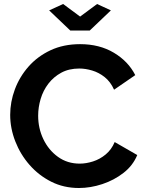

<svg xmlns="http://www.w3.org/2000/svg" viewBox="-20 -935 726 961"><path d="M31 -360Q31 -425 54.5 -488Q78 -551 123 -602Q168 -653 233 -683.5Q298 -714 381 -714Q478 -714 550 -671Q622 -628 657 -559L551 -486Q533 -526 504 -549Q475 -572 441.5 -582Q408 -592 377 -592Q325 -592 286.5 -571Q248 -550 222 -516Q196 -482 183.5 -440Q171 -398 171 -356Q171 -293 197 -238.5Q223 -184 270 -150Q317 -116 379 -116Q411 -116 445.5 -127Q480 -138 509 -162Q538 -186 554 -224L667 -159Q645 -106 598 -69.5Q551 -33 492 -13.5Q433 6 375 6Q299 6 236.5 -25.5Q174 -57 128 -109.5Q82 -162 56.5 -227.5Q31 -293 31 -360ZM296 -915 381 -852 466 -915 535 -883 429 -782H332L226 -883Z"/></svg>

Font: Raleway
Style: Bold
Weight: 700
Designer: Matt McInerney, Pablo Impallari, Rodrigo Fuenzalida
Foundry: Matt McInerney, Pablo Impallari, Rodrigo Fuenzalida
Version: Version 4.026